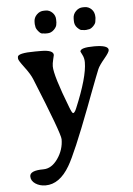

<svg xmlns="http://www.w3.org/2000/svg" viewBox="-57 -687 638 920"><g transform="rotate(-5 262.0 -227.0)"><path d="M125 190.9Q96.7 190.9 75.9 177Q55.2 163.1 55.2 141.6Q55.2 113.3 120.6 113.3Q160.2 113.3 190.2 70.6Q220.2 27.8 220.2 -22.9Q220.2 -50.3 109.4 -322.3Q99.1 -347.2 72.5 -382.3Q45.9 -417.5 45.9 -425.3V-433.1Q45.9 -452.6 130.9 -452.6H158.2Q218.3 -452.6 218.3 -428.2Q218.3 -426.8 213.4 -407.2Q208.5 -387.7 208.5 -374.5Q208.5 -330.1 270 -171.9Q281.2 -142.6 286.1 -142.6Q293.5 -142.6 302.2 -163.6Q363.3 -309.1 363.3 -380.4Q363.3 -400.4 355 -416.3Q346.7 -432.1 346.7 -433.1Q346.7 -452.6 414.6 -452.6Q482.4 -452.6 482.4 -429.2Q482.4 -418.9 457.5 -389.2Q432.6 -359.4 425.3 -342.5Q418 -325.7 378.9 -222.7L357.4 -165.5Q275.9 48.8 240.7 108.4Q192.4 190.9 125 190.9ZM189 -643.6H198.2Q216.3 -643.6 230.2 -629.6Q244.1 -615.7 244.1 -596.2V-581.5Q243.2 -578.6 243.2 -576.7Q243.2 -562.5 229 -548.3Q214.8 -534.2 196.8 -534.2H184.6Q180.2 -535.6 172.1 -535.6Q164.1 -535.6 152.8 -549.6Q141.6 -563.5 141.6 -574.2L140.1 -583V-593.8Q140.1 -614.3 154.8 -628.9Q169.4 -643.6 189 -643.6ZM328.1 -582.5V-593.3Q328.1 -614.3 342.8 -628.9Q357.4 -643.6 376.5 -643.6H385.3Q404.3 -643.6 418.5 -629.4Q432.6 -615.2 432.6 -591.3V-587.4L430.7 -573.2Q430.7 -561.5 417.7 -548.6Q404.8 -535.6 392.1 -535.6L383.8 -534.2H373Q368.7 -535.6 361.6 -535.6Q354.5 -535.6 341.3 -548.8Q328.1 -562 328.1 -582.5Z"/></g></svg>

Font: Averia Serif
Style: Regular
Weight: 500
Version: Version 1.0